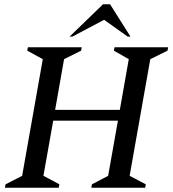

<svg xmlns="http://www.w3.org/2000/svg" viewBox="-20 -882 813 902"><path d="M3 0 6 -16 84 -56 181 -604 108 -644 111 -660H364L361 -644L281 -604L239 -366H543L585 -604L515 -644L518 -660H770L767 -644L686 -604L589 -56L665 -16L662 0H409L412 -16L488 -56L534 -315H230L184 -56L259 -16L256 0ZM307 -710 464 -862H497L593 -710H580L469 -789L320 -710Z"/></svg>

Font: Spectral SC Medium
Style: Italic
Weight: 500
Italic angle: -10°
Designer: Jean-Baptiste Levee
Foundry: Production Type
Version: Version 2.001